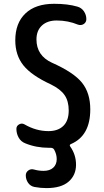

<svg xmlns="http://www.w3.org/2000/svg" viewBox="-20 -760 540 1000"><path d="M245.1 -320.3Q143.6 -367.2 101.6 -419.9Q59.6 -472.7 59.6 -549.8Q59.6 -639.6 112.3 -689.9Q165 -740.2 261.7 -740.2Q333 -740.2 382.8 -725.6Q404.3 -719.7 417 -701.2Q429.7 -682.6 429.7 -660.2Q429.7 -643.6 416 -634.8Q402.3 -626 385.7 -631.8Q334 -653.3 275.4 -653.3Q226.6 -653.3 198.2 -627Q169.9 -600.6 169.9 -554.7Q169.9 -470.7 250 -433.6Q364.3 -382.8 407.2 -329.1Q450.2 -275.4 450.2 -190.4Q450.2 -52.7 349.6 -9.8Q339.8 -5.9 345.7 2.9Q376 45.9 376 97.7Q376 152.3 337.4 186Q298.8 219.7 221.7 219.7Q191.4 219.7 160.2 213.9Q138.7 210 126.5 192.4Q114.3 174.8 114.3 153.3Q114.3 137.7 127.4 127.9Q140.6 118.2 157.2 123Q181.6 129.9 207 129.9Q239.3 129.9 257.3 113.3Q275.4 96.7 275.4 68.4Q275.4 43 261.7 18.6Q255.9 9.8 244.1 9.8H235.4Q168 9.8 111.3 -13.7Q88.9 -22.5 77.1 -43.5Q65.4 -64.5 65.4 -88.9Q65.4 -104.5 79.6 -112.3Q93.8 -120.1 107.4 -112.3Q168 -77.1 232.4 -77.1Q282.2 -77.1 310.1 -104.5Q337.9 -131.8 337.9 -184.6Q337.9 -233.4 316.4 -264.6Q294.9 -295.9 245.1 -320.3Z"/></svg>

Font: Rounded-X Mgen+ 1mn medium
Style: Regular
Weight: 500
Designer: [Source Han Sans]
Ryoko NISHIZUKA  (kana & ideographs); Paul D. Hunt (Latin, Greek & Cyrillic); Wenlong ZHANG  (bopomofo
Version: Version 1.059.20150602